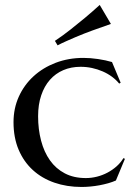

<svg xmlns="http://www.w3.org/2000/svg" viewBox="-20 -741 545 770"><path d="M481 -104 444.8 -17.1Q431.6 -11.2 414.6 -6.3Q397.5 -1.5 379.2 2Q360.8 5.4 342.3 7.1Q323.7 8.8 307.1 8.8Q248 8.8 198 -8.5Q147.9 -25.9 111.6 -59.1Q75.2 -92.3 54.7 -140.6Q34.2 -189 34.2 -251Q34.2 -306.2 55.4 -353.3Q76.7 -400.4 114.5 -435.1Q152.3 -469.7 203.6 -489.3Q254.9 -508.8 314.9 -508.8Q342.3 -508.8 373.5 -504.2Q404.8 -499.5 429.2 -492.2L463.9 -409.2L458 -405.8Q445.8 -420.9 429 -433.3Q412.1 -445.8 391.8 -454.6Q371.6 -463.4 349.1 -468.3Q326.7 -473.1 303.2 -473.1Q265.1 -473.1 233.9 -459.7Q202.6 -446.3 180.2 -420.9Q157.7 -395.5 145.3 -358.6Q132.8 -321.8 132.8 -274.9Q132.8 -222.2 144.8 -176.8Q156.7 -131.3 180.4 -97.9Q204.1 -64.5 240 -45.7Q275.9 -26.9 324.2 -26.9Q346.7 -26.9 368.9 -32.5Q391.1 -38.1 410.9 -48.6Q430.7 -59.1 447.3 -73.7Q463.9 -88.4 475.1 -106.9ZM424.8 -645Q388.7 -632.8 351.6 -619.1Q335.4 -613.3 317.9 -606.4Q300.3 -599.6 282.2 -591.8Q264.2 -584 245.8 -575.9Q227.5 -567.9 210.9 -559.1L200.2 -577.1Q231.9 -598.1 263.4 -623Q294.9 -647.9 321.3 -669.9Q351.6 -695.3 379.9 -721.2Z"/></svg>

Font: Marcellus
Style: Regular
Weight: 400
Designer: Astigmatic (AOETI)
Foundry: Astigmatic (AOETI)
Version: Version 1.000